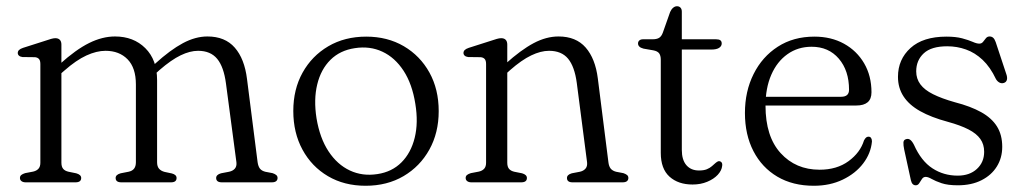

<svg xmlns="http://www.w3.org/2000/svg" viewBox="-20 -585 3287 616"><path d="M177 -442V-63Q177 -50 182.8 -43.2Q188.5 -36.5 200 -34L224.5 -29Q240.5 -24.5 240.5 -14Q240.5 0 222 0H62.5Q54 0 49 -3.8Q44 -7.5 44 -14Q44 -20 48.2 -23.5Q52.5 -27 60.5 -29.5L86.5 -34.5Q97.5 -37 103.5 -43.8Q109.5 -50.5 109.5 -63V-379.5Q109.5 -390.5 105.2 -395.5Q101 -400.5 92.5 -401.5L52 -402Q44.5 -403 40.8 -406.5Q37 -410 37 -415Q37 -420.5 41 -424.5Q45 -428.5 54 -431.5L124.5 -454Q135.5 -458 143.8 -460.2Q152 -462.5 157.5 -462.5Q167 -462.5 172 -457.2Q177 -452 177 -442ZM164 -339 147 -356.5 171.5 -379Q223.5 -426 266 -447Q308.5 -468 349 -468Q408.5 -468 446.2 -430.5Q484 -393 484 -328V-64.5Q484 -51 490.2 -43.8Q496.5 -36.5 508 -33.5L531.5 -28.5Q546.5 -24.5 546.5 -14Q546.5 0 528.5 0H369.5Q351 0 351 -14Q351 -24.5 367 -29L392.5 -34Q404.5 -36.5 410.2 -44Q416 -51.5 416 -64.5V-314Q416 -367.5 389.2 -394.8Q362.5 -422 318.5 -422Q290 -422 257.2 -407Q224.5 -392 186.5 -358.5ZM471 -341.5 454 -359.5 477.5 -380.5Q526.5 -425 566.8 -446.5Q607 -468 645.5 -468Q702 -468 733.2 -432.2Q764.5 -396.5 772.5 -331.5L806.5 -64.5Q808.5 -51 814 -44Q819.5 -37 831 -34L854.5 -29.5Q862 -27 866.2 -23.5Q870.5 -20 870.5 -14Q870.5 -7.5 866 -3.8Q861.5 0 852 0H692Q673.5 0 673.5 -14Q673.5 -24.5 689 -29L715 -34Q727 -36.5 733.5 -44Q740 -51.5 738.5 -64.5L705 -317Q698 -370.5 676.8 -396.2Q655.5 -422 615.5 -422Q589.5 -422 559.5 -407.5Q529.5 -393 492 -360.5Z M1155 -467.5Q1223 -467.5 1275.5 -436.8Q1328 -406 1357.8 -352.2Q1387.5 -298.5 1387.5 -228.5Q1387.5 -159 1357.5 -105Q1327.5 -51 1274.8 -20Q1222 11 1153 11Q1084.5 11 1032.2 -19.8Q980 -50.5 950.5 -104.8Q921 -159 921 -229Q921 -298.5 950.8 -352Q980.5 -405.5 1033.2 -436.5Q1086 -467.5 1155 -467.5ZM1191 -26.5Q1237.5 -33.5 1268 -64Q1298.5 -94.5 1310.5 -143Q1322.5 -191.5 1312.5 -252Q1302.5 -315.5 1274.8 -358Q1247 -400.5 1206.8 -419.2Q1166.5 -438 1118.5 -430.5Q1071 -423.5 1040.2 -393Q1009.5 -362.5 997.8 -314.2Q986 -266 995.5 -205.5Q1006 -142 1034 -99.5Q1062 -57 1102.5 -38Q1143 -19 1191 -26.5Z M1607.5 -442V-63Q1607.5 -50 1613.2 -43.2Q1619 -36.5 1630 -34L1655 -29Q1670.5 -24.5 1670.5 -14Q1670.5 0 1652 0H1492.5Q1484 0 1479 -3.8Q1474 -7.5 1474 -14Q1474 -20 1478.2 -23.5Q1482.5 -27 1490.5 -29.5L1516.5 -34.5Q1527.5 -37 1533.5 -43.8Q1539.5 -50.5 1539.5 -63V-379.5Q1539.5 -390.5 1535.2 -395.5Q1531 -400.5 1522.5 -401.5L1482 -402Q1474.5 -403 1470.8 -406.5Q1467 -410 1467 -415Q1467 -420.5 1471 -424.5Q1475 -428.5 1484 -431.5L1554.5 -454Q1566 -458 1574 -460.2Q1582 -462.5 1588 -462.5Q1597.5 -462.5 1602.5 -457.2Q1607.5 -452 1607.5 -442ZM1595.5 -341 1578 -359 1601.5 -380Q1651.5 -425 1692 -446.5Q1732.5 -468 1772 -468Q1828 -468 1859 -432.5Q1890 -397 1898 -333.5L1932 -64.5Q1933.5 -51.5 1939.2 -44.2Q1945 -37 1956.5 -34L1980 -29.5Q1987.5 -27 1991.8 -23.5Q1996 -20 1996 -14Q1996 -7.5 1991.5 -3.8Q1987 0 1977.5 0H1817Q1799 0 1799 -14Q1799 -24.5 1814.5 -29L1840.5 -34Q1852 -36.5 1858.5 -44Q1865 -51.5 1863.5 -64.5L1830.5 -319Q1823.5 -371.5 1802.5 -396.8Q1781.5 -422 1741.5 -422Q1715 -422 1684.2 -407.2Q1653.5 -392.5 1616.5 -360Z M2076 -423.5 2044.5 -429Q2035 -431.5 2031 -435.8Q2027 -440 2027 -445.5Q2027 -451.5 2031.2 -455.2Q2035.5 -459 2043.5 -459H2074Q2087 -459 2094.5 -463.5Q2102 -468 2106.5 -480L2130 -546.5Q2134 -555.5 2139.8 -560.2Q2145.5 -565 2152 -565Q2159 -565 2163.2 -560.5Q2167.5 -556 2167.5 -547.5V-104Q2167.5 -72 2182.2 -55Q2197 -38 2222.5 -38Q2238 -38 2247.8 -42Q2257.5 -46 2264 -51.8Q2270.5 -57.5 2275.8 -62.2Q2281 -67 2286 -68Q2291.5 -68 2294.8 -64.2Q2298 -60.5 2297 -53Q2295.5 -38 2282.8 -24.2Q2270 -10.5 2249 -1.8Q2228 7 2202 7Q2156 7 2128 -18.2Q2100 -43.5 2100 -94.5V-393.5Q2100 -406.5 2094.8 -413.8Q2089.5 -421 2076 -423.5ZM2129.5 -426V-459H2277Q2286.5 -459 2291 -455.8Q2295.5 -452.5 2295.5 -445.5Q2295.5 -437 2287.2 -431.5Q2279 -426 2261.5 -426Z M2776 -289Q2776 -267.5 2763.8 -257Q2751.5 -246.5 2727.5 -246.5H2410V-274.5H2678.5Q2704 -274.5 2704 -297Q2704 -358.5 2671.2 -396.8Q2638.5 -435 2584 -435Q2540 -435 2506.5 -411.2Q2473 -387.5 2454.5 -345Q2436 -302.5 2436 -246Q2436 -147 2484.5 -93.8Q2533 -40.5 2609.5 -40.5Q2665 -40.5 2702.5 -68Q2740 -95.5 2752 -134.5Q2755.5 -141 2758.8 -143.8Q2762 -146.5 2766.5 -146.5Q2772 -146.5 2774.8 -142.2Q2777.5 -138 2777.5 -131Q2774 -93 2749.5 -60.8Q2725 -28.5 2684 -8.8Q2643 11 2591 11Q2523.5 11 2474 -18.2Q2424.5 -47.5 2397.2 -100.2Q2370 -153 2370 -222.5Q2370 -292 2397.8 -347.5Q2425.5 -403 2475.5 -435.2Q2525.5 -467.5 2593 -467.5Q2646.5 -467.5 2687.8 -444.8Q2729 -422 2752.5 -381.8Q2776 -341.5 2776 -289Z M3052.5 -21.5Q3091 -21.5 3114.2 -43Q3137.5 -64.5 3137.5 -98Q3137.5 -122 3125.2 -139.2Q3113 -156.5 3087.2 -169.8Q3061.5 -183 3021.5 -194Q2967.5 -208.5 2932 -228.5Q2896.5 -248.5 2878.8 -275.8Q2861 -303 2861 -338.5Q2861 -394.5 2901.2 -431Q2941.5 -467.5 3016.5 -467.5Q3046.5 -467.5 3067 -462Q3087.5 -456.5 3100.5 -450.8Q3113.5 -445 3122 -445Q3129.5 -445 3134 -450.8Q3138.5 -456.5 3143 -462.2Q3147.5 -468 3155 -468Q3161.5 -468 3166.2 -464Q3171 -460 3174.5 -450L3208 -349Q3212.5 -337 3210.5 -329.2Q3208.5 -321.5 3201 -319Q3193.5 -316.5 3186.8 -320Q3180 -323.5 3175.5 -331Q3157 -370 3132.5 -393Q3108 -416 3079.2 -426.2Q3050.5 -436.5 3019 -436.5Q2968 -436.5 2943.8 -414Q2919.5 -391.5 2919.5 -356Q2919.5 -332.5 2932.8 -314.5Q2946 -296.5 2973.5 -282.8Q3001 -269 3043.5 -257Q3094 -244 3127.8 -225.2Q3161.5 -206.5 3178.5 -179.5Q3195.5 -152.5 3195.5 -114Q3195.5 -78.5 3178.2 -50.8Q3161 -23 3129 -6.8Q3097 9.5 3053 9.5Q3021 9.5 3001 2.8Q2981 -4 2969.2 -10.8Q2957.5 -17.5 2950 -17.5Q2942.5 -17.5 2938 -10.8Q2933.5 -4 2929.2 2.8Q2925 9.5 2918 9.5Q2912.5 9.5 2908.5 5.8Q2904.5 2 2902.5 -6.5L2881 -105Q2878 -119 2878.5 -127.8Q2879 -136.5 2887 -138.5Q2894 -141 2900.2 -136.5Q2906.5 -132 2912.5 -120Q2935.5 -68.5 2971.5 -45Q3007.5 -21.5 3052.5 -21.5Z"/></svg>

Font: Fraunces 48pt Soft Wonky Light
Style: Regular
Weight: 300
Version: Version 1.000;[b76b70a41]